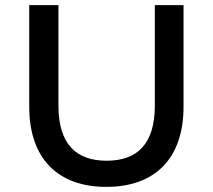

<svg xmlns="http://www.w3.org/2000/svg" viewBox="-20 -720 830 749"><path d="M395 9C583 9 696 -100 696 -304V-700H584V-308C584 -159 516 -93 396 -93C276 -93 208 -159 208 -308V-700H94V-304C94 -100 207 9 395 9Z"/></svg>

Font: Montserrat-Alt1 SemBd
Style: Regular
Weight: 600
Designer: Differentunic
Foundry: Differentunic
Version: Version 7.222